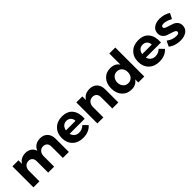

<svg xmlns="http://www.w3.org/2000/svg" viewBox="306 -2106 3475 3475"><g transform="rotate(-45 2043.5 -368.0)"><path d="M74 0V-538H228V-445Q284 -542 410 -544Q478 -544 525 -511.5Q572 -479 592 -420Q644 -542 786 -544Q875 -544 927.5 -488.5Q980 -433 980 -338V0H827V-293Q827 -345 799 -374Q771 -403 723 -403Q668 -402 636 -364Q604 -326 604 -266V0H451V-293Q451 -344 423.5 -373.5Q396 -403 348 -403Q293 -402 260.5 -364Q228 -326 228 -266V0Z M1067 -267Q1067 -391 1144 -467Q1221 -543 1344 -543Q1483 -543 1550.5 -457.5Q1618 -372 1608 -222H1222Q1235 -171 1272 -142.5Q1309 -114 1361 -114Q1440 -114 1497 -171L1578 -89Q1493 6 1348 6Q1220 6 1143.5 -69Q1067 -144 1067 -267ZM1219 -313H1464Q1462 -366 1430 -398Q1398 -430 1345 -430Q1295 -430 1261.5 -398.5Q1228 -367 1219 -313Z M1710 0V-538H1864V-444Q1920 -542 2050 -544Q2140 -544 2193.5 -488Q2247 -432 2247 -338V0H2093V-293Q2093 -344 2064.5 -373.5Q2036 -403 1987 -403Q1930 -402 1897 -363.5Q1864 -325 1864 -265V0Z M2334 -271Q2334 -394 2402.5 -469Q2471 -544 2584 -544Q2698 -544 2758 -459V-742H2911V0H2758V-79Q2699 6 2588 6Q2473 6 2403.5 -70Q2334 -146 2334 -271ZM2488 -267Q2489 -201 2526.5 -159.5Q2564 -118 2624 -118Q2683 -118 2720.5 -159.5Q2758 -201 2758 -267Q2758 -333 2720.5 -374.5Q2683 -416 2624 -416Q2564 -416 2526.5 -374.5Q2489 -333 2488 -267Z M3019 -267Q3019 -391 3096 -467Q3173 -543 3296 -543Q3435 -543 3502.5 -457.5Q3570 -372 3560 -222H3174Q3187 -171 3224 -142.5Q3261 -114 3313 -114Q3392 -114 3449 -171L3530 -89Q3445 6 3300 6Q3172 6 3095.5 -69Q3019 -144 3019 -267ZM3171 -313H3416Q3414 -366 3382 -398Q3350 -430 3297 -430Q3247 -430 3213.5 -398.5Q3180 -367 3171 -313Z M3606 -69 3656 -173Q3743 -106 3843 -106Q3911 -106 3911 -148Q3911 -171 3882.5 -186Q3854 -201 3813 -212Q3772 -223 3730.5 -239Q3689 -255 3660.5 -290Q3632 -325 3632 -377Q3632 -457 3692 -501Q3752 -545 3844 -545Q3959 -545 4054 -485L4001 -380Q3908 -432 3837 -432Q3775 -432 3775 -392Q3775 -370 3804 -356Q3833 -342 3875 -330.5Q3917 -319 3958.5 -302.5Q4000 -286 4029 -250.5Q4058 -215 4058 -162Q4058 -82 3996 -38Q3934 6 3839 6Q3699 6 3606 -69Z"/></g></svg>

Font: Trueno
Style: SBd
Weight: 600
Designer: Julieta Ulanovsky
Foundry: Julieta Ulanovsky
Version: Version 3.001b